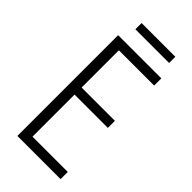

<svg xmlns="http://www.w3.org/2000/svg" viewBox="-261 -901 962 962"><g transform="rotate(45 220.0 -420.0)"><path d="M362 -840H123V-796H362ZM389 0V-51H139V-349H375V-399H139V-663H389V-714H83V0Z"/></g></svg>

Font: Noto Sans Hebrew Condensed Light
Style: Regular
Weight: 300
Width: 3
Designer: Monotype Design Team
Foundry: Monotype Imaging Inc.
Version: Version 2.004